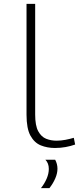

<svg xmlns="http://www.w3.org/2000/svg" viewBox="-20 -760 411 999"><path d="M163 -740V-164Q163 -106 179 -77Q195 -48 220 -38Q245 -28 274 -28Q297 -28 320.5 -32.5Q344 -37 364 -43L371 -8Q349 0 322 5Q295 10 266 10Q226 10 192.5 -3.5Q159 -17 138.5 -54Q118 -91 118 -163V-740ZM193 219Q212 195 223 169Q234 143 234 119Q234 89 216 71H267Q279 93 279 118Q279 142 267.5 168.5Q256 195 237 219Z"/></svg>

Font: Georama ExtraExtended ExtraLight
Style: Regular
Weight: 200
Width: 8
Designer: Jean-Baptiste Levee
Foundry: Production Type
Version: Version 1.000